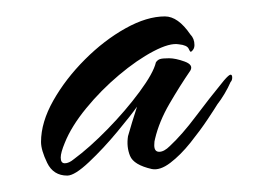

<svg xmlns="http://www.w3.org/2000/svg" viewBox="-20 -469 332 234"><path d="M62 -255Q45 -255 37.5 -270.5Q30 -286 30 -296Q30 -320 45 -346.5Q60 -373 83.5 -396.5Q107 -420 133 -434.5Q159 -449 181 -449Q197 -449 212 -427Q217 -422 217 -414Q217 -409 213 -406Q212 -405 210 -409.5Q208 -414 198 -415Q187 -417 167 -406.5Q147 -396 125 -377.5Q103 -359 85 -337Q67 -315 59 -295Q54 -283 54 -277Q54 -270 59 -270Q64 -270 70 -275Q89 -289 111 -311.5Q133 -334 150 -357Q167 -380 170 -393Q172 -396 175 -397Q178 -398 186 -398Q194 -398 205 -394Q216 -390 212 -383Q199 -364 186.5 -342.5Q174 -321 169 -300Q168 -297 168 -292Q168 -284 174 -284Q180 -284 187 -291Q202 -305 218.5 -327Q235 -349 253 -371Q259 -378 261 -378Q263 -378 263 -374.5Q263 -371 261 -369Q258 -362 253.5 -354.5Q249 -347 245 -342Q242 -337 233 -323.5Q224 -310 212 -295Q200 -280 187.5 -270.5Q175 -261 165 -263Q143 -268 138.5 -279Q134 -290 136 -303Q138 -310 141 -320Q144 -330 147 -339Q140 -329 123 -308.5Q106 -288 88.5 -271.5Q71 -255 62 -255Z"/></svg>

Font: The Nautigal
Style: Bold
Weight: 700
Designer: Robert E. Leuschke
Foundry: Robert E. Leuschke
Version: Version 1.100; ttfautohint (v1.8.3)